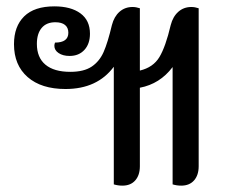

<svg xmlns="http://www.w3.org/2000/svg" viewBox="-20 -578 729 604"><path d="M605 -552V-55Q605 -27 590.5 -10.5Q576 6 550 6Q536 6 523 2V-367Q483 -314 420 -302V-55Q420 -27 405.5 -10.5Q391 6 365 6Q351 6 338 2V-368Q286 -298 186 -298Q110 -298 67 -335.5Q24 -373 24 -439Q24 -495 56 -526.5Q88 -558 151 -558Q203 -558 233 -536Q263 -514 263 -472Q263 -440 245.5 -421Q228 -402 199 -402Q178 -402 164.5 -411Q151 -420 151 -434Q151 -438 153 -444Q195 -444 195 -475Q195 -491 184.5 -499.5Q174 -508 154 -508Q126 -508 111 -490Q96 -472 96 -440Q96 -397 123 -374.5Q150 -352 201 -352Q244 -352 268.5 -368.5Q293 -385 306 -414.5Q319 -444 332 -499Q339 -526 356 -541Q373 -556 397 -556Q408 -556 420 -552V-356Q462 -366 481.5 -398.5Q501 -431 517 -499Q524 -526 541 -541Q558 -556 582 -556Q593 -556 605 -552Z"/></svg>

Font: Thasadith
Style: Bold
Weight: 700
Designer: Cadson Demak Co.,Ltd.
Foundry: Cadson Demak Co.,Ltd.
Version: Version 1.000; ttfautohint (v1.6)